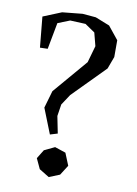

<svg xmlns="http://www.w3.org/2000/svg" viewBox="-83 -760 597 834"><g transform="rotate(10 216.0 -343.0)"><path d="M164 -164 120 -275 142 -351 271 -502 292 -576 277 -634 233 -664 165 -667 112 -646 90 -529 56 -528 43 -663 124 -696 213 -705 272 -700 335 -675 381 -618V-544L361 -490L221 -348L190 -301L182 -249L197 -174ZM150 -92 196 -114 244 -98 266 -44 238 0 191 19 147 -8 126 -53Z"/></g></svg>

Font: Alike Angular
Style: Regular
Weight: 400
Version: Version 1.210